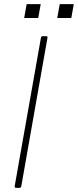

<svg xmlns="http://www.w3.org/2000/svg" viewBox="-20 -909 377 929"><path d="M74 0H58Q51 0 51 -8L178 -726Q179 -734 187 -734H203Q210 -734 210 -728L83 -8Q82 -1 74 0ZM325 -822H257L269 -889H337ZM165 -822H97L109 -889H177Z"/></svg>

Font: YamahaIndonesia935. App Thin
Style: Italic
Weight: 100
Italic angle: -10°
Designer: Dalton Maag Ltd
Foundry: Dalton Maag Ltd
Version: Version 1.002; January 01, 2024; Regular/Italic